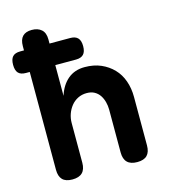

<svg xmlns="http://www.w3.org/2000/svg" viewBox="-111 -829 823 929"><g transform="rotate(-15 300.0 -365.0)"><path d="M53 -546Q27 -546 15 -559Q3 -572 3 -600Q3 -628 15 -641Q27 -654 53 -654H72V-675Q72 -708 87.5 -724Q103 -740 133.5 -740Q164 -740 182 -724Q200 -708 200 -675V-654H304Q329 -654 341.5 -641Q354 -628 354 -600Q354 -572 341.5 -559Q329 -546 304 -546H200V-392Q216 -443 250 -471.5Q284 -500 334 -500Q380 -500 415.5 -484.5Q451 -469 476.5 -442.5Q502 -416 515 -379Q528 -342 528 -299V-56Q528 -23 512 -6.5Q496 10 462.5 10Q429 10 412.5 -6.5Q396 -23 396 -56V-271Q396 -290 391 -309Q386 -328 376 -343Q366 -358 350 -367Q334 -376 311 -376Q287 -376 267 -366Q247 -356 233 -338.5Q219 -321 211.5 -299.5Q204 -278 204 -255V-56Q204 -23 187.5 -6.5Q171 10 137.5 10Q104 10 88 -6.5Q72 -23 72 -56V-546Z"/></g></svg>

Font: Maple Mono Normal NL
Style: Bold
Weight: 700
Monospace: yes
Designer: subframe7536
Version: Version 7.000